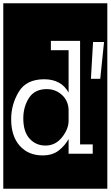

<svg xmlns="http://www.w3.org/2000/svg" viewBox="-32 -937 674 1170"><path d="M-12 213V-917H622V213ZM386 0H533V-57H456V-688H278V-631H386V-373Q341 -454 237 -454Q128 -454 82 -377Q36 -300 36 -211Q36 -107 88.5 -48.5Q141 10 227 10Q288 10 326 -20Q364 -50 386 -90ZM579 -457 602 -681H535L522 -457ZM386 -268V-197Q384 -147 344.5 -98.5Q305 -50 245 -50Q187 -50 148.5 -92Q110 -134 110 -216Q110 -286 144.5 -340Q179 -394 253 -394Q306 -394 345 -359Q384 -324 386 -268Z"/></svg>

Font: Zilla Slab Highlight
Style: Regular
Weight: 400
Designer: Typotheque Type Foundry
Foundry: Typotheque type foundry
Version: Version 1.1; 2017; ttfautohint (v1.6)